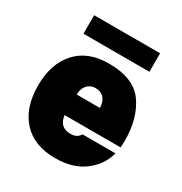

<svg xmlns="http://www.w3.org/2000/svg" viewBox="-173 -865 943 997"><g transform="rotate(30 298.0 -367.0)"><path d="M104 -738.8V-627.9H499.5V-738.8ZM566.4 -212.9C567.4 -227.1 567.9 -241.2 567.9 -254.4C567.9 -343.8 547.4 -417.5 506.8 -474.6C466.3 -531.7 396 -560.1 296.9 -560.1C213.4 -560.1 148.9 -534.7 103 -483.9C57.1 -433.1 34.2 -364.3 34.2 -277.3C34.2 -189.9 57.1 -120.6 103 -70.3C148.9 -20 213.9 5.4 298.3 5.4C369.6 5.4 427.7 -11.7 472.2 -45.9C516.6 -79.6 545.4 -122.1 558.6 -172.9H360.4C350.1 -152.8 330.6 -143.6 305.7 -143.6C261.2 -143.6 235.8 -166.5 230.5 -212.9ZM231.4 -336.9C231.4 -383.8 259.8 -415 299.3 -415C343.8 -415 370.6 -385.7 370.6 -336.9Z"/></g></svg>

Font: Estedad Black
Style: Regular
Weight: 900
Designer: Amin Abedi
Version: Version 7.3